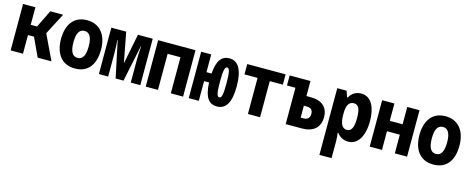

<svg xmlns="http://www.w3.org/2000/svg" viewBox="-38 -1258 5376 2194"><g transform="rotate(15 2650.0 -160.5)"><path d="M36 0H182V-221H253L356 0H519L378 -295L510 -549H358L257 -342H182V-549H36Z M796 10C967 10 1032 -118 1032 -274C1032 -455 939 -560 793 -560C634 -560 558 -441 558 -278C558 -117 630 10 796 10ZM795 -115C733 -115 705 -172 705 -276C705 -378 732 -434 795 -434C857 -434 886 -379 886 -276C886 -172 859 -115 795 -115Z M1080 0H1190V-275C1190 -323 1187 -376 1183 -431H1187L1278 0H1371L1461 -431H1465C1460 -376 1457 -320 1457 -276V0H1570V-549H1395L1324 -192L1256 -549H1080Z M1634 0H1779V-427H1931V0H2076V-549H1634Z M2143 0H2262V-233H2321C2328 -56 2384 9 2476 9C2583 9 2638 -79 2638 -272C2638 -467 2580 -560 2477 -560C2389 -560 2333 -500 2322 -339H2262V-549H2143ZM2478 -99C2449 -99 2439 -143 2439 -274C2439 -402 2449 -452 2478 -452C2506 -452 2516 -401 2516 -274C2516 -143 2506 -99 2478 -99Z M2843 0H2987V-427H3142V-549H2688V-427H2843Z M3290 0H3481C3616 0 3693 -67 3693 -189C3693 -308 3619 -371 3483 -371H3436V-549H3190V-430H3290ZM3436 -116V-257H3469C3517 -257 3543 -235 3543 -187C3543 -141 3517 -116 3471 -116Z M3753 240H3897V37C3897 2 3893 -33 3889 -58H3897C3931 -14 3977 9 4031 9C4140 9 4212 -100 4212 -280C4212 -431 4161 -561 4036 -561C3974 -561 3926 -532 3896 -477H3888L3864 -549H3753ZM3982 -117C3926 -117 3897 -165 3897 -276V-292C3897 -389 3928 -432 3982 -432C4038 -432 4060 -384 4060 -278C4060 -171 4038 -117 3982 -117Z M4284 0H4429V-221H4581V0H4726V-549H4581V-344H4429V-549H4284Z M5036 10C5207 10 5272 -118 5272 -274C5272 -455 5179 -560 5033 -560C4874 -560 4798 -441 4798 -278C4798 -117 4870 10 5036 10ZM5035 -115C4973 -115 4945 -172 4945 -276C4945 -378 4972 -434 5035 -434C5097 -434 5126 -379 5126 -276C5126 -172 5099 -115 5035 -115Z"/></g></svg>

Font: Noto Sans Mono Condensed ExtraBold
Style: Regular
Weight: 800
Width: 3
Designer: Monotype Design Team
Foundry: Monotype Imaging Inc.
Version: Version 2.014